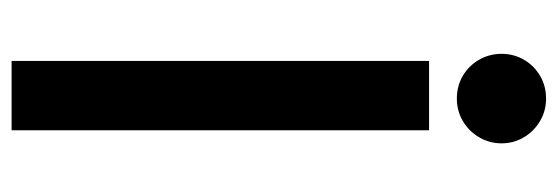

<svg xmlns="http://www.w3.org/2000/svg" viewBox="-335 -626 961 331"><g transform="rotate(90 145.5 -460.5)"><path d="M85 -719.7H204.6V0H85ZM72.8 -844.7Q72.8 -865.7 83 -883.3Q93.3 -900.9 110.8 -911.1Q128.4 -921.4 149.9 -921.4Q170.9 -921.4 188.5 -911.1Q206.1 -900.9 216.6 -883.3Q227.1 -865.7 227.1 -844.7Q227.1 -823.7 216.6 -805.9Q206.1 -788.1 188.5 -777.8Q170.9 -767.6 149.9 -767.6Q128.4 -767.6 110.8 -777.8Q93.3 -788.1 83 -805.9Q72.8 -823.7 72.8 -844.7Z"/></g></svg>

Font: Reddit Sans SemiBold
Style: Regular
Weight: 600
Designer: Stephen Hutchings
Foundry: Reddit
Version: Version 1.013